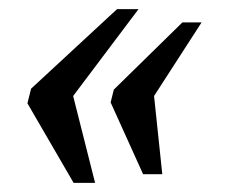

<svg xmlns="http://www.w3.org/2000/svg" viewBox="-20 -480 498 420"><path d="M40 -254 48 -286 236 -460H283L140 -270L188 -80H141ZM222 -256 229 -284 379 -431H421L317 -270L335 -99H293Z"/></svg>

Font: Volkhov
Style: Italic
Weight: 400
Italic angle: -12°
Designer: Cyreal (www.cyreal.org)
Foundry: Cyreal (www.cyreal.org)
Version: Version 1.010